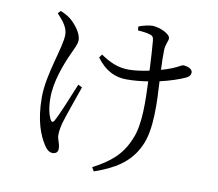

<svg xmlns="http://www.w3.org/2000/svg" viewBox="-87 -869 1175 1035"><g transform="rotate(10 500.0 -351.0)"><path d="M327 -383C299 -314 253 -202 236 -173C228 -157 220 -158 212 -173C201 -196 191 -232 191 -289C191 -376 228 -473 257 -537C271 -568 287 -597 287 -619C287 -663 240 -712 218 -729C203 -740 189 -748 165 -758L151 -743C189 -703 211 -672 211 -635C211 -566 145 -410 145 -283C145 -151 178 -76 206 -32C218 -12 234 4 254 4C270 4 283 -5 283 -23C283 -57 268 -69 268 -99C268 -121 273 -144 279 -167C289 -201 325 -304 349 -372ZM593 -727C615 -725 643 -723 659 -717C674 -713 680 -707 682 -685C685 -657 689 -584 692 -524C654 -516 614 -510 580 -510C524 -510 480 -528 425 -565L412 -547C463 -478 519 -456 578 -456C618 -456 657 -460 695 -466C699 -367 705 -232 669 -150C631 -54 568 -6 478 42L490 63C596 26 680 -21 726 -121C771 -213 761 -372 755 -477C812 -490 860 -507 889 -520C909 -529 917 -538 917 -554C917 -574 887 -584 866 -584C858 -584 848 -574 809 -558C794 -552 774 -545 752 -539C750 -580 749 -620 750 -643C750 -679 765 -697 765 -713C765 -739 703 -765 665 -765C647 -765 613 -757 591 -748Z"/></g></svg>

Font: Source Han Serif K
Style: Regular
Weight: 400
Designer: Ryoko NISHIZUKA 西塚涼子 (kana & ideographs); Frank Grießhammer (Latin, Greek & Cyrillic); Wenlong ZHANG 张文龙 (bopomofo); San
Foundry: Adobe Systems Incorporated
Version: Version 1.001;PS 1.001;hotconv 16.6.54;makeotf.lib2.5.65590